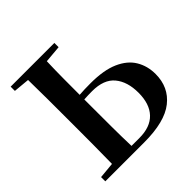

<svg xmlns="http://www.w3.org/2000/svg" viewBox="-190 -902 1063 1063"><g transform="rotate(-45 341.5 -370.5)"><path d="M43.9 0V-33.2L138.2 -42Q139.6 -117.7 139.9 -193.8Q140.1 -270 140.1 -346.2V-394Q140.1 -471.2 139.9 -547.6Q139.6 -624 138.2 -699.2L43.9 -708V-741.2H386.2V-708L285.2 -699.2Q282.7 -629.9 282.5 -563.2Q282.2 -496.6 282.2 -439Q320.8 -441.9 370.1 -441.9Q473.1 -441.9 537.4 -413.6Q601.6 -385.3 631.3 -335.9Q661.1 -286.6 661.1 -223.1Q661.1 -120.1 585.4 -60.1Q509.8 0 348.1 0ZM282.2 -402.8V-346.2Q282.2 -267.1 282.5 -189.7Q282.7 -112.3 285.2 -36.1H347.2Q432.6 -36.1 476.8 -82.8Q521 -129.4 521 -216.8Q521 -303.2 479 -354Q437 -404.8 345.2 -404.8Q328.6 -404.8 313.2 -404.3Q297.9 -403.8 282.2 -402.8Z"/></g></svg>

Font: Source Han Serif TW
Style: Bold
Weight: 700
Designer: Ryoko NISHIZUKA Ë•øÂ°öÊ∂ºÂ≠ê (kana & ideographs); Frank Grie√ühammer (Latin, Greek & Cyrillic); Wenlong ZHANG Âº†ÊñáÈæô 
Foundry: Adobe
Version: Version 2.003;hotconv 1.1.1;makeotfexe 2.6.0